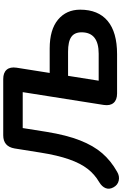

<svg xmlns="http://www.w3.org/2000/svg" viewBox="181 -941 757 1189"><g transform="rotate(-90 559.5 -346.5)"><path d="M504.1 -82.4 583.4 -584.3H361L337.5 -436.7Q317.5 -313 284.7 -229.7Q252 -146.3 205.1 -92.1Q158.2 -37.9 90.3 0.2Q63.5 16.4 35.8 10.3Q8.1 4.2 -6.2 -22.5Q-20.2 -48.1 -11 -71.1Q-1.8 -94.1 26.7 -111.1Q74.3 -138.7 108.3 -182.5Q142.4 -226.3 167.4 -297.5Q192.3 -368.6 209.1 -474.4L234.7 -634.8Q246.9 -705 316.3 -705H664.6Q704.1 -705 722.4 -683.5Q740.6 -662.1 734.8 -622.6L702.3 -417.3H853.4Q970.5 -417.3 1032.3 -365.7Q1094.1 -314.1 1094.1 -228.3Q1094.1 -116.8 1024.4 -58.4Q954.6 0 818.8 0H575Q535.5 0 516.9 -21.5Q498.2 -42.9 504.1 -82.4ZM953.9 -219.8Q953.9 -263.4 925.4 -283.4Q896.9 -303.5 833.7 -303.5H684.4L654.3 -113.9H821.4Q953.9 -113.9 953.9 -219.8Z"/></g></svg>

Font: SN Pro Thin
Style: Italic
Weight: 200
Italic angle: -9°
Designer: Tobias Whetton
Foundry: Supernotes
Version: Version 1.003;Glyphs 3.3 (3324)